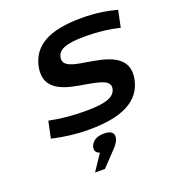

<svg xmlns="http://www.w3.org/2000/svg" viewBox="-132 -610 834 925"><g transform="rotate(-20 285.0 -148.0)"><path d="M303 -201C375 -188 424 -178 414 -136C405 -98 361 -81 257 -81C190 -81 128 -87 71 -99L53 -13C116 1 174 9 242 9C410 9 507 -38 529 -142C554 -267 433 -285 338 -301C276 -311 221 -320 231 -367C239 -402 275 -420 376 -420C442 -420 500 -413 552 -400L570 -486C512 -501 457 -509 390 -509C223 -509 139 -460 117 -362C90 -233 213 -216 303 -201ZM197 213H248L323 134C338 117 344 106 348 94V93C354 66 339 51 301 51C263 51 239 67 231 93V94C226 112 234 125 252 131Z"/></g></svg>

Font: LT Wave Medium
Style: Italic
Weight: 500
Designer: Daniel Lyons
Version: Version 2.5 (Glyphs App)